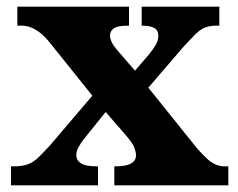

<svg xmlns="http://www.w3.org/2000/svg" viewBox="-20 -556 713 576"><path d="M13 0V-57H22Q46 -57 63 -63Q80 -69 95 -83.5Q110 -98 131 -121L257 -269L131 -426Q117 -444 103 -455.5Q89 -467 74.5 -473Q60 -479 45 -479H32V-536H367V-479H363Q332 -479 321 -470.5Q310 -462 310 -450Q310 -440 315.5 -429Q321 -418 333 -404L385 -344L428 -394Q440 -409 447.5 -422Q455 -435 455 -448Q455 -466 442 -472.5Q429 -479 408 -479H405V-536H638V-479H629Q610 -479 595.5 -473.5Q581 -468 566.5 -453.5Q552 -439 529 -414L425 -293L572 -110Q588 -92 601 -80Q614 -68 627 -62.5Q640 -57 652 -57H665V0H323V-57H328Q358 -57 373 -65.5Q388 -74 388 -90Q388 -101 382 -115.5Q376 -130 350 -159L297 -220L231 -138Q222 -126 215.5 -114.5Q209 -103 209 -91Q209 -75 223 -66Q237 -57 270 -57H274V0Z"/></svg>

Font: Noto Serif Armenian ExtraBold
Style: Regular
Weight: 800
Version: Version 2.007